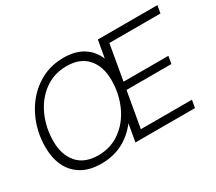

<svg xmlns="http://www.w3.org/2000/svg" viewBox="-139 -1060 1527 1357"><g transform="rotate(-30 624.0 -381.5)"><path d="M60 -288Q60 -418 114.5 -529.5Q169 -641 266 -707Q363 -773 485 -773Q580 -773 643 -734Q706 -695 737 -622L762 -763H1248L1237 -701H820L770 -414H1136L1125 -353H759L708 -62H1125L1114 0H628L653 -142Q596 -68 519.5 -29Q443 10 347 10Q251 10 186.5 -29Q122 -68 91 -135Q60 -202 60 -288ZM702 -467Q702 -578 644 -644.5Q586 -711 474 -711Q372 -711 293.5 -653.5Q215 -596 172.5 -501Q130 -406 130 -297Q130 -185 188 -118.5Q246 -52 358 -52Q460 -52 538.5 -109.5Q617 -167 659.5 -262Q702 -357 702 -467Z"/></g></svg>

Font: Open Sauce One Light Italic
Style: Regular
Weight: 300
Italic angle: -10°
Designer: Alfredo Marco Pradil
Foundry: Creative Sauce Fz LLC
Version: Version 1.477